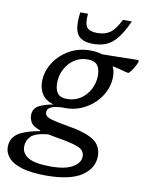

<svg xmlns="http://www.w3.org/2000/svg" viewBox="-162 -801 860 1106"><g transform="rotate(10 268.5 -248.0)"><path d="M185 232Q97 232 43 215.5Q-11 199 -35.8 170.8Q-60.5 142.5 -60.5 108.5Q-60.5 60.5 -24.5 32Q11.5 3.5 108 -14.5L108.5 -17.5Q63 -33.5 51.5 -54Q40 -74.5 40 -95.5Q40 -134.5 71.8 -152Q103.5 -169.5 156.5 -178.5Q108 -193 88.2 -225Q68.5 -257 68.5 -295.5Q68.5 -355.5 101 -407Q133.5 -458.5 188.2 -490.2Q243 -522 309.5 -522Q351.5 -522 382.5 -512Q424.5 -512.5 467.2 -513.2Q510 -514 543 -514.8Q576 -515.5 589.5 -515.5Q596.5 -515.5 596.5 -510Q596.5 -501.5 586.5 -482.8Q576.5 -464 565 -448.2Q553.5 -432.5 548.5 -432.5Q541.5 -432.5 520.8 -438.8Q500 -445 454 -455Q466.5 -429.5 466.5 -396Q466.5 -336.5 434 -285Q401.5 -233.5 347 -201.8Q292.5 -170 225.5 -170Q216 -170 207.5 -170.5Q159 -167.5 140.8 -156.8Q122.5 -146 122.5 -128Q122.5 -115 131.2 -106Q140 -97 169.2 -89Q198.5 -81 260.5 -70.5Q338.5 -57.5 382 -38.2Q425.5 -19 442.8 7.8Q460 34.5 460 70Q460 141.5 392.2 186.8Q324.5 232 185 232ZM230.5 -223.5Q273.5 -224 307 -246.8Q340.5 -269.5 360 -306.5Q379.5 -343.5 379.5 -387Q379.5 -427.5 362.5 -448Q345.5 -468.5 304.5 -468.5Q262 -468.5 228.2 -445.8Q194.5 -423 175 -385.8Q155.5 -348.5 155.5 -305Q155.5 -264.5 172.5 -243.5Q189.5 -222.5 230.5 -223.5ZM32 90.5Q32 128.5 70.2 152.2Q108.5 176 203.5 176Q287.5 176 330.8 150.2Q374 124.5 374 87.5Q374 65.5 360 51.2Q346 37 307.5 26.2Q269 15.5 195.5 3.5Q174.5 0 156 -4Q82 3.5 57 28.5Q32 53.5 32 90.5ZM333 -628Q378.5 -628 407.8 -649Q437 -670 466 -728H518Q489 -664 460.5 -627.8Q432 -591.5 398.5 -576.8Q365 -562 321 -562Q250.5 -562 227.2 -600.5Q204 -639 216.5 -728H261.5Q256 -669.5 271.8 -648.8Q287.5 -628 333 -628Z"/></g></svg>

Font: Newsreader Caption
Style: Italic
Weight: 400
Italic angle: -17°
Designer: Hugues Gentile
Foundry: Production Type
Version: Version 1.001